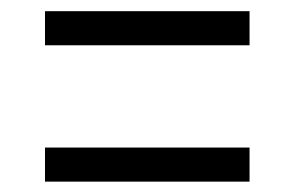

<svg xmlns="http://www.w3.org/2000/svg" viewBox="-20 -458 540 352"><path d="M437.5 -125V-187.5H62.5V-125ZM437.5 -375V-437.5H62.5V-375Z"/></svg>

Font: UnifontExMono
Style: Regular
Weight: 500
Version: Version 15.0.06